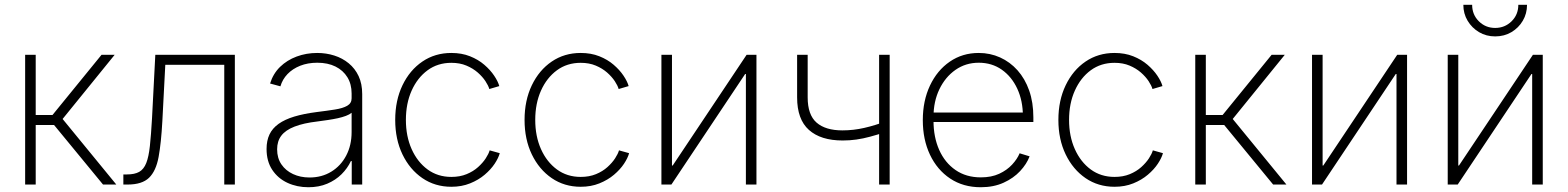

<svg xmlns="http://www.w3.org/2000/svg" viewBox="-20 -767 6517 798"><path d="M84.5 0V-539.1H128.4V-289.1H198.2L401.9 -539.1H456.5L240.2 -272.5L463.4 0H408.2L204.6 -247.6H128.4V0Z M492.7 0V-42H507.3Q539.6 -42 558.6 -52.7Q577.6 -63.5 587.9 -89.4Q598.1 -115.2 603 -160.6Q607.9 -206.1 611.8 -274.9L625.5 -539.1H956.1V0H912.1V-497.6H667L654.8 -264.2Q649.9 -173.3 639.2 -114.7Q628.4 -56.2 599.4 -28.1Q570.3 0 510.7 0Z M1261.7 11.2Q1214.4 11.2 1174.8 -7.1Q1135.3 -25.4 1111.6 -61Q1087.9 -96.7 1087.9 -147.9Q1087.9 -182.6 1100.1 -208.3Q1112.3 -233.9 1137.9 -252.2Q1163.6 -270.5 1203.1 -282.5Q1242.7 -294.4 1296.4 -301.3Q1339.4 -306.6 1372.1 -311.8Q1404.8 -316.9 1423.1 -327.4Q1441.4 -337.9 1441.4 -358.4V-378.4Q1441.4 -417.5 1423.8 -446Q1406.2 -474.6 1374.3 -490.5Q1342.3 -506.3 1298.8 -506.3Q1259.3 -506.3 1227.5 -493.7Q1195.8 -481 1174.8 -459Q1153.8 -437 1145.5 -408.2L1102.5 -419.9Q1115.2 -460.9 1144 -489Q1172.9 -517.1 1212.9 -532Q1252.9 -546.9 1298.3 -546.9Q1335.9 -546.9 1369.6 -536.1Q1403.3 -525.4 1429.4 -503.9Q1455.6 -482.4 1470.5 -450.7Q1485.4 -418.9 1485.4 -376V0H1441.9V-97.7H1438.5Q1424.3 -67.4 1399.4 -42.7Q1374.5 -18.1 1339.8 -3.4Q1305.2 11.2 1261.7 11.2ZM1266.6 -29.3Q1317.4 -29.3 1356.9 -53.5Q1396.5 -77.6 1418.9 -120.4Q1441.4 -163.1 1441.4 -218.3V-298.3Q1432.6 -291 1417.7 -285.4Q1402.8 -279.8 1383.8 -275.6Q1364.7 -271.5 1343.3 -268.3Q1321.8 -265.1 1299.8 -262.2Q1241.2 -255.4 1203.9 -240.7Q1166.5 -226.1 1149.2 -203.1Q1131.8 -180.2 1131.8 -146.5Q1131.8 -109.9 1149.7 -83.7Q1167.5 -57.6 1198 -43.5Q1228.5 -29.3 1266.6 -29.3Z M1856 9.3Q1788.1 9.3 1735.6 -26.6Q1683.1 -62.5 1652.8 -125.2Q1622.6 -188 1622.6 -268.6Q1622.6 -349.6 1652.8 -412.6Q1683.1 -475.6 1735.6 -511.2Q1788.1 -546.9 1856 -546.9Q1898.9 -546.9 1933.3 -533.2Q1967.8 -519.5 1992.9 -497.8Q2018.1 -476.1 2033.9 -452.4Q2049.8 -428.7 2055.2 -409.2L2013.7 -397Q2009.8 -411.1 1997.6 -429.7Q1985.4 -448.2 1965.6 -465.6Q1945.8 -482.9 1918.5 -494.4Q1891.1 -505.9 1856 -505.9Q1799.3 -505.9 1757.1 -474.9Q1714.8 -443.8 1690.9 -390.4Q1667 -336.9 1667 -268.6Q1667 -200.7 1690.9 -147.2Q1714.8 -93.8 1757.1 -62.7Q1799.3 -31.7 1856 -31.7Q1891.6 -31.7 1919.4 -43.2Q1947.3 -54.7 1967 -72.5Q1986.8 -90.3 1999 -109.1Q2011.2 -127.9 2015.1 -142.1L2057.1 -130.4Q2051.8 -110.4 2035.9 -86.4Q2020 -62.5 1994.4 -40.8Q1968.8 -19 1933.8 -4.9Q1898.9 9.3 1856 9.3Z M2393.6 9.3Q2325.7 9.3 2273.2 -26.6Q2220.7 -62.5 2190.4 -125.2Q2160.2 -188 2160.2 -268.6Q2160.2 -349.6 2190.4 -412.6Q2220.7 -475.6 2273.2 -511.2Q2325.7 -546.9 2393.6 -546.9Q2436.5 -546.9 2470.9 -533.2Q2505.4 -519.5 2530.5 -497.8Q2555.7 -476.1 2571.5 -452.4Q2587.4 -428.7 2592.8 -409.2L2551.3 -397Q2547.4 -411.1 2535.2 -429.7Q2522.9 -448.2 2503.2 -465.6Q2483.4 -482.9 2456.1 -494.4Q2428.7 -505.9 2393.6 -505.9Q2336.9 -505.9 2294.7 -474.9Q2252.4 -443.8 2228.5 -390.4Q2204.6 -336.9 2204.6 -268.6Q2204.6 -200.7 2228.5 -147.2Q2252.4 -93.8 2294.7 -62.7Q2336.9 -31.7 2393.6 -31.7Q2429.2 -31.7 2457 -43.2Q2484.9 -54.7 2504.6 -72.5Q2524.4 -90.3 2536.6 -109.1Q2548.8 -127.9 2552.7 -142.1L2594.7 -130.4Q2589.4 -110.4 2573.5 -86.4Q2557.6 -62.5 2532 -40.8Q2506.3 -19 2471.4 -4.9Q2436.5 9.3 2393.6 9.3Z M3124 0H3080.1V-459.5H3077.1L2770.5 0H2729V-539.1H2772.9V-79.1H2775.9L3083 -539.1H3124Z M3482.4 -183.1Q3391.1 -183.1 3342 -227.1Q3293 -271 3293 -362.3V-539.1H3336.9V-362.3Q3336.9 -289.6 3374 -257.3Q3411.1 -225.1 3481 -225.1Q3527.3 -225.1 3572 -235.4Q3616.7 -245.6 3663.1 -263.2V-219.2Q3627 -207 3596.9 -199Q3566.9 -190.9 3539.3 -187Q3511.7 -183.1 3482.4 -183.1ZM3633.8 0V-539.1H3677.7V0Z M4056.2 11.2Q3983.4 11.2 3929.2 -24.9Q3875 -61 3845.2 -124Q3815.4 -187 3815.4 -267.6Q3815.4 -348.1 3845.2 -411.4Q3875 -474.6 3927.5 -510.7Q3980 -546.9 4047.9 -546.9Q4095.2 -546.9 4136.5 -528.3Q4177.7 -509.8 4209 -474.9Q4240.2 -439.9 4257.6 -390.6Q4274.9 -341.3 4274.9 -279.3V-259.8H3842.3V-299.3H4251L4231.4 -284.7Q4231.4 -347.7 4208.3 -397.9Q4185.1 -448.2 4143.8 -477.3Q4102.5 -506.3 4047.9 -506.3Q3993.7 -506.3 3951.2 -476.6Q3908.7 -446.8 3884.3 -396Q3859.9 -345.2 3859.9 -281.7V-264.6Q3859.9 -197.3 3883.5 -144Q3907.2 -90.8 3951.4 -60.3Q3995.6 -29.8 4056.6 -29.8Q4100.6 -29.8 4132.8 -44.7Q4165 -59.6 4186.5 -82.8Q4208 -106 4217.8 -129.9L4259.3 -117.2Q4247.1 -85 4219.7 -55.7Q4192.4 -26.4 4151.1 -7.6Q4109.9 11.2 4056.2 11.2Z M4612.3 9.3Q4544.4 9.3 4491.9 -26.6Q4439.5 -62.5 4409.2 -125.2Q4378.9 -188 4378.9 -268.6Q4378.9 -349.6 4409.2 -412.6Q4439.5 -475.6 4491.9 -511.2Q4544.4 -546.9 4612.3 -546.9Q4655.3 -546.9 4689.7 -533.2Q4724.1 -519.5 4749.3 -497.8Q4774.4 -476.1 4790.3 -452.4Q4806.2 -428.7 4811.5 -409.2L4770 -397Q4766.1 -411.1 4753.9 -429.7Q4741.7 -448.2 4721.9 -465.6Q4702.1 -482.9 4674.8 -494.4Q4647.5 -505.9 4612.3 -505.9Q4555.7 -505.9 4513.4 -474.9Q4471.2 -443.8 4447.3 -390.4Q4423.3 -336.9 4423.3 -268.6Q4423.3 -200.7 4447.3 -147.2Q4471.2 -93.8 4513.4 -62.7Q4555.7 -31.7 4612.3 -31.7Q4647.9 -31.7 4675.8 -43.2Q4703.6 -54.7 4723.4 -72.5Q4743.2 -90.3 4755.4 -109.1Q4767.6 -127.9 4771.5 -142.1L4813.5 -130.4Q4808.1 -110.4 4792.2 -86.4Q4776.4 -62.5 4750.7 -40.8Q4725.1 -19 4690.2 -4.9Q4655.3 9.3 4612.3 9.3Z M4947.8 0V-539.1H4991.7V-289.1H5061.5L5265.1 -539.1H5319.8L5103.5 -272.5L5326.7 0H5271.5L5067.9 -247.6H4991.7V0Z M5828.1 0H5784.2V-459.5H5781.2L5474.6 0H5433.1V-539.1H5477.1V-79.1H5480L5787.1 -539.1H5828.1Z M6392.1 0H6348.1V-459.5H6345.2L6038.6 0H5997.1V-539.1H6041V-79.1H6043.9L6351.1 -539.1H6392.1ZM6194.3 -615.7Q6157.2 -615.7 6127.4 -633.3Q6097.7 -650.9 6079.8 -680.7Q6062 -710.4 6062 -747.1H6098.6Q6098.6 -706.1 6126.5 -678.5Q6154.3 -650.9 6194.3 -650.9Q6234.4 -650.9 6262.5 -678.5Q6290.5 -706.1 6290.5 -747.1H6326.7Q6326.7 -710.4 6309.1 -680.7Q6291.5 -650.9 6261.7 -633.3Q6231.9 -615.7 6194.3 -615.7Z"/></svg>

Font: Inter 18pt ExtraLight
Style: Regular
Weight: 250
Designer: Rasmus Andersson
Foundry: rsms
Version: Version 4.001;git-66647c0bb